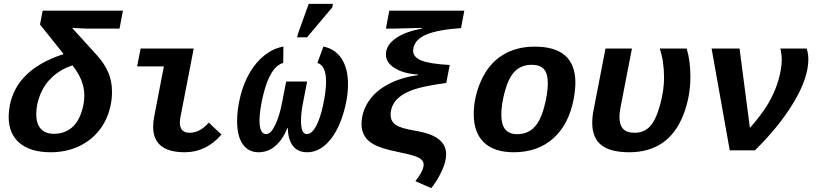

<svg xmlns="http://www.w3.org/2000/svg" viewBox="-20 -780 4241 996"><path d="M417.5 -284.7Q417.5 -364.7 355.5 -440.9Q296.4 -421.4 254.2 -383.3Q211.9 -345.2 189.9 -292.5Q168 -239.7 168 -187Q168 -137.7 191.7 -111.8Q215.3 -85.9 259.3 -85.9Q308.1 -85.9 343.8 -111.3Q379.4 -136.7 398.4 -186.3Q417.5 -235.8 417.5 -284.7ZM425.3 -631.8 354 -635.3 483.9 -492.2Q520.5 -451.7 540.8 -406.2Q561 -360.8 561 -303.7Q561 -267.6 554.2 -235.8Q540 -163.6 497.6 -107.7Q455.1 -51.8 389.2 -21Q323.2 9.8 243.2 9.8Q137.7 9.8 81.3 -38.3Q24.9 -86.4 24.9 -174.3Q24.9 -200.2 31.2 -234.9Q68.4 -421.4 310.1 -499.5L187.5 -652.8L201.2 -724.6H617.7L600.1 -631.8Z M938.5 9.8Q774.4 9.8 774.4 -123Q774.4 -147.5 780.8 -180.2L830.1 -435.5H691.4L709.5 -528.3H984.9L916.5 -174.8Q913.1 -159.2 913.1 -144Q913.1 -91.3 963.9 -91.3Q1017.6 -91.3 1063 -144L1128.9 -82Q1049.8 9.8 938.5 9.8Z M1573.7 9.8Q1524.4 9.8 1499.3 -23.4Q1474.1 -56.6 1473.1 -115.7H1470.7Q1447.3 -56.6 1408.9 -23.4Q1370.6 9.8 1321.3 9.8Q1269 9.8 1239.5 -31.7Q1210 -73.2 1210 -151.9Q1210 -213.9 1227.5 -283Q1245.1 -352.1 1277.3 -406Q1309.6 -460 1353.8 -494.4Q1397.9 -528.8 1450.2 -538.6L1449.2 -453.6Q1415 -443.8 1388.9 -402.1Q1362.8 -360.4 1344.5 -283.2Q1326.2 -206.1 1326.2 -154.8Q1326.2 -84.5 1360.8 -84.5Q1385.3 -84.5 1407.7 -131.6Q1430.2 -178.7 1443.4 -248.5L1464.4 -356.9H1573.2L1552.2 -248.5Q1541.5 -195.8 1541.5 -153.3Q1541.5 -84.5 1571.3 -84.5Q1596.2 -84.5 1617.9 -122.3Q1639.6 -160.2 1655.5 -232.2Q1671.4 -304.2 1671.4 -356.4Q1671.4 -439.9 1626.5 -453.6L1657.7 -538.6Q1719.2 -525.9 1752.2 -475.3Q1785.2 -424.8 1785.2 -343.3Q1785.2 -263.7 1756.1 -176Q1727.1 -88.4 1679.2 -39.3Q1631.3 9.8 1573.7 9.8ZM1521.5 -586.4 1524.9 -602.5 1581.5 -759.8H1707L1703.6 -741.7L1572.8 -586.4Z M2006.3 -184.6Q2006.3 -150.9 2032.7 -132.6Q2059.1 -114.3 2130.4 -102.5Q2216.8 -88.4 2255.6 -58.1Q2294.4 -27.8 2294.4 21Q2294.4 59.1 2270.8 109.1Q2247.1 159.2 2217.3 195.8L2134.8 159.7Q2170.9 114.3 2176.8 84L2177.7 74.7Q2177.7 59.6 2167.2 49.1Q2156.7 38.6 2133.5 30.3Q2110.4 22 2032.2 5.4Q1932.6 -14.6 1894 -47.9Q1855.5 -81.1 1855.5 -135.7Q1855.5 -196.8 1890.1 -251.2Q1924.8 -305.7 1991.7 -341.8Q2058.6 -377.9 2147 -390.1L2147.9 -393.6Q2074.2 -397.9 2028.1 -426.3Q1981.9 -454.6 1981.9 -498Q1981.9 -544.4 2030.8 -579.8Q2079.6 -615.2 2167 -631.3L2168 -635.3L2028.8 -631.8H1981.9L1999.5 -724.6H2388.7L2371.6 -634.3Q2251.5 -626 2192.4 -601.1Q2133.3 -576.2 2124.5 -530.8L2123 -517.6Q2123 -483.9 2165.5 -466.3Q2208 -448.7 2313 -442.9L2294.9 -349.6Q2199.2 -336.4 2148.7 -322.3Q2098.1 -308.1 2066.4 -287.1Q2034.7 -266.1 2020.5 -240Q2006.3 -213.9 2006.3 -184.6Z M2645 9.8Q2543.5 9.8 2490.5 -41Q2437.5 -91.8 2437.5 -187Q2437.5 -276.9 2476.3 -362.8Q2515.1 -448.7 2585.9 -493.4Q2656.7 -538.1 2754.4 -538.1Q2964.8 -538.1 2964.8 -351.1Q2964.8 -314 2955.6 -264.6Q2930.2 -133.3 2849.6 -61.8Q2769 9.8 2645 9.8ZM2821.8 -349.1Q2821.8 -398.4 2801.8 -421.1Q2781.7 -443.8 2738.3 -443.8Q2686 -443.8 2652.8 -411.9Q2619.6 -379.9 2600.1 -310.1Q2580.6 -240.2 2580.6 -184.6Q2580.6 -84 2661.6 -84Q2714.8 -84 2748.5 -116.7Q2782.2 -149.4 2802 -221.4Q2821.8 -293.5 2821.8 -349.1Z M3244.6 9.8Q3146.5 9.8 3099.4 -27.3Q3052.2 -64.5 3052.2 -143.1Q3052.2 -174.3 3059.6 -211.4L3121.1 -528.3H3258.3L3199.2 -224.6Q3193.4 -195.3 3193.4 -172.9Q3193.4 -132.3 3212.2 -111.8Q3231 -91.3 3272.5 -91.3Q3321.8 -91.3 3352.5 -125.2Q3383.3 -159.2 3404.1 -235.8Q3424.8 -312.5 3424.8 -375.5Q3424.8 -463.4 3402.3 -528.3H3542Q3561.5 -464.8 3561.5 -381.8Q3561.5 -276.9 3523.7 -181.4Q3485.8 -85.9 3415.5 -38.1Q3345.2 9.8 3244.6 9.8Z M3896 0H3765.6L3671.4 -528.3H3816.4L3870.1 -116.7Q3928.2 -181.6 3963.4 -240Q3998.5 -298.3 4016.8 -360.1Q4035.2 -421.9 4035.2 -469.2Q4035.2 -501 4027.8 -528.3H4164.6Q4173.3 -501 4173.3 -472.7Q4173.3 -376 4097.9 -250Q4022.5 -124 3896 0Z"/></svg>

Font: Cousine
Style: Bold Italic
Weight: 700
Italic angle: -12°
Monospace: yes
Designer: Steve Matteson
Foundry: Ascender Corporation
Version: Version 1.20